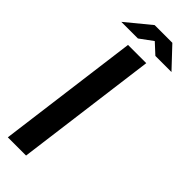

<svg xmlns="http://www.w3.org/2000/svg" viewBox="-309 -973 996 996"><g transform="rotate(45 189.0 -475.0)"><path d="M131.8 -839.8H9.8L144 -950.2H273.9L377.9 -839.8H259.8L203.1 -892.1ZM252.9 -779.8 150.9 0H17.1L119.1 -779.8Z"/></g></svg>

Font: Cooper Hewitt
Style: Semibold Italic
Weight: 710
Designer: Village Type and Design LLC
Foundry: Cooper Hewitt Smithsonian Design Museum
Version: 1.000